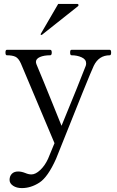

<svg xmlns="http://www.w3.org/2000/svg" viewBox="-20 -735 597 983"><path d="M542 -480Q549 -480 549 -466Q549 -452 542 -452Q486 -452 460 -398Q441 -359 267 78Q225 172 181.5 200Q138 228 92 228Q65 228 47 216Q29 204 29 186Q29 167 40.5 155Q52 143 73 143Q90 143 110 151Q126 158 141 158Q162 158 186 135.5Q210 113 226 78L259 -2L87 -410Q75 -437 59 -444.5Q43 -452 15 -452Q8 -452 8 -466Q8 -480 15 -480H237Q245 -480 245 -466Q245 -452 237 -452Q205 -452 184.5 -443Q164 -434 164 -418Q164 -413 167 -405Q181 -373 203.5 -317Q226 -261 249 -205L295 -91Q336 -190 370 -274.5Q404 -359 419 -398Q421 -403 421 -411Q421 -431 398 -441.5Q375 -452 346 -452Q339 -452 339 -466Q339 -473 340.5 -476.5Q342 -480 346 -480ZM379 -703Q382 -706 382 -708Q382 -715 375 -715H278L189 -562L188 -559Q188 -558 189 -557Q190 -556 192 -556Q194 -556 195 -557Z"/></svg>

Font: Shippori Mincho
Style: Regular
Weight: 400
Designer: FONTDASU
Foundry: FONTDASU / Google Inc. / but / Adobe
Version: Version 3.110; ttfautohint (v1.8.3)